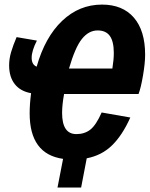

<svg xmlns="http://www.w3.org/2000/svg" viewBox="-20 -689 656 841"><path d="M260.7 -277.3Q252 -229.5 252 -194.3Q252 -101.6 314.5 -101.6Q350.6 -101.6 375.7 -121.3Q400.9 -141.1 425.3 -196.3L550.8 -174.3Q516.1 -96.7 470.9 -52.5Q425.8 -8.3 359.9 4.4L335.4 132.3H231.9L256.3 6.8Q109.9 -13.7 109.9 -192.4Q109.9 -233.4 116.2 -280.8Q69.3 -289.1 44.7 -320.6Q20 -352.1 20 -402.3Q20 -431.6 28.6 -460.7Q37.1 -489.7 52.7 -526.4L141.6 -511.2Q118.7 -466.3 118.7 -436Q118.7 -405.8 140.6 -397Q177.2 -526.4 252.2 -597.7Q327.1 -668.9 426.8 -668.9Q517.1 -668.9 566.4 -611.8Q615.7 -554.7 615.7 -449.2Q615.7 -412.6 606.4 -358.4Q597.2 -304.2 586.9 -277.3ZM407.7 -555.7Q368.7 -555.7 338.9 -518.6Q309.1 -481.4 282.2 -388.7H472.2Q478.5 -427.7 478.5 -457Q478.5 -507.3 461.2 -531.5Q443.8 -555.7 407.7 -555.7Z"/></svg>

Font: Cousine
Style: Bold Italic
Weight: 700
Italic angle: -12°
Monospace: yes
Designer: Steve Matteson
Foundry: Ascender Corporation
Version: Version 1.20